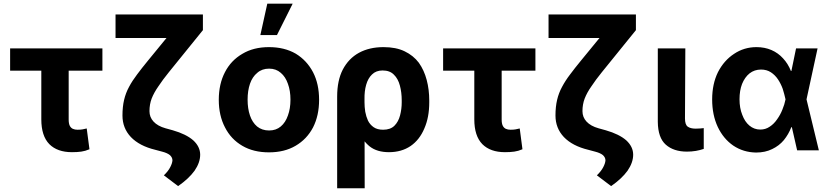

<svg xmlns="http://www.w3.org/2000/svg" viewBox="-20 -805 4444 1028"><path d="M528.3 -545.9Q528.3 -515.6 528.3 -426.8Q404.3 -426.8 34.2 -426.8Q34.2 -457 34.2 -545.9Q157.2 -545.9 528.3 -545.9ZM201.2 -545.9Q237.3 -545.9 347.7 -545.9Q347.7 -450.2 347.7 -165Q347.7 -143.6 353.5 -131.8Q359.4 -120.1 370.1 -115.2Q380.9 -110.4 394.5 -110.4Q411.1 -110.4 421.9 -112.3Q432.6 -114.3 444.3 -117.2Q449.2 -80.1 459 -5.9Q436.5 3.9 415 6.8Q393.6 9.8 365.2 9.8Q287.1 9.8 244.1 -33.2Q201.2 -77.1 201.2 -166Q201.2 -293 201.2 -545.9Z M974.6 -727.5Q998 -727.5 1066.4 -727.5Q1066.4 -706.1 1066.4 -643.6Q1020.5 -586.9 883.8 -418Q850.6 -377 828.1 -342.8Q804.7 -309.6 792 -277.3Q780.3 -246.1 780.3 -210Q780.3 -177.7 801.8 -154.3Q824.2 -129.9 866.2 -118.2Q878.9 -115.2 905.3 -107.4Q976.6 -86.9 1014.6 -53.7Q1051.8 -19.5 1051.8 23.4Q1051.8 65.4 1021.5 109.4Q990.2 152.3 933.6 191.4Q908.2 171.9 857.4 133.8Q880.9 111.3 891.6 89.8Q902.3 69.3 903.3 53.7Q903.3 38.1 889.6 25.4Q875 13.7 847.7 6.8Q835.9 2.9 811.5 -2.9Q726.6 -23.4 680.7 -71.3Q635.7 -119.1 635.7 -186.5Q635.7 -233.4 644.5 -270.5Q653.3 -307.6 670.9 -339.8Q688.5 -373 713.9 -406.2Q739.3 -440.4 771.5 -479.5Q838.9 -562.5 974.6 -727.5ZM598.6 -727.5Q699.2 -727.5 1000 -727.5Q1000 -696.3 1000 -601.6Q899.4 -601.6 598.6 -601.6Q598.6 -632.8 598.6 -727.5Z M1419.9 10.7Q1336.9 10.7 1277.3 -24.4Q1216.8 -59.6 1184.6 -123Q1151.4 -186.5 1151.4 -270.5Q1151.4 -355.5 1184.6 -418.9Q1216.8 -481.4 1277.3 -516.6Q1336.9 -552.7 1419.9 -552.7Q1502.9 -552.7 1563.5 -517.6Q1623 -481.4 1656.2 -418Q1688.5 -355.5 1688.5 -270.5Q1688.5 -186.5 1656.2 -123Q1623 -59.6 1562.5 -24.4Q1502.9 10.7 1419.9 10.7ZM1420.9 -106.4Q1458 -106.4 1483.4 -127.9Q1508.8 -149.4 1521.5 -186.5Q1535.2 -223.6 1535.2 -271.5Q1535.2 -319.3 1521.5 -356.4Q1508.8 -393.6 1483.4 -415Q1458 -437.5 1420.9 -437.5Q1382.8 -437.5 1357.4 -415Q1331.1 -393.6 1318.4 -356.4Q1305.7 -319.3 1305.7 -271.5Q1305.7 -223.6 1318.4 -186.5Q1331.1 -149.4 1356.4 -127.9Q1382.8 -106.4 1420.9 -106.4ZM1374 -617.2Q1382.8 -659.2 1411.1 -785.2Q1445.3 -785.2 1546.9 -785.2Q1525.4 -743.2 1462.9 -617.2Q1440.4 -617.2 1374 -617.2Z M1785.2 203.1Q1785.2 80.1 1785.2 -288.1Q1785.2 -374 1815.4 -432.6Q1846.7 -492.2 1902.3 -522.5Q1958 -552.7 2033.2 -552.7Q2100.6 -552.7 2146.5 -530.3Q2193.4 -507.8 2222.7 -468.8Q2251 -428.7 2264.6 -377Q2278.3 -325.2 2278.3 -266.6Q2278.3 -263.7 2278.3 -256.8Q2278.3 -176.8 2252 -117.2Q2226.6 -56.6 2178.7 -23.4Q2129.9 9.8 2062.5 9.8Q1999 9.8 1960 -20.5Q1920.9 -51.8 1898.4 -105.5Q1877 -160.2 1864.3 -232.4Q1886.7 -241.2 1931.6 -257.8Q1931.6 -233.4 1935.5 -207Q1940.4 -180.7 1950.2 -159.2Q1960.9 -137.7 1980.5 -124Q2000 -110.4 2031.2 -110.4Q2070.3 -110.4 2091.8 -131.8Q2113.3 -153.3 2122.1 -187.5Q2130.9 -221.7 2130.9 -256.8Q2130.9 -260.7 2130.9 -266.6Q2130.9 -310.5 2121.1 -346.7Q2111.3 -383.8 2088.9 -405.3Q2067.4 -427.7 2028.3 -427.7Q1993.2 -427.7 1971.7 -406.2Q1950.2 -385.7 1940.4 -350.6Q1930.7 -316.4 1931.6 -274.4Q1931.6 -115.2 1932.6 203.1Q1895.5 203.1 1785.2 203.1Z M2846.7 -545.9Q2846.7 -515.6 2846.7 -426.8Q2722.7 -426.8 2352.5 -426.8Q2352.5 -457 2352.5 -545.9Q2475.6 -545.9 2846.7 -545.9ZM2519.5 -545.9Q2555.7 -545.9 2666 -545.9Q2666 -450.2 2666 -165Q2666 -143.6 2671.9 -131.8Q2677.7 -120.1 2688.5 -115.2Q2699.2 -110.4 2712.9 -110.4Q2729.5 -110.4 2740.2 -112.3Q2751 -114.3 2762.7 -117.2Q2767.6 -80.1 2777.3 -5.9Q2754.9 3.9 2733.4 6.8Q2711.9 9.8 2683.6 9.8Q2605.5 9.8 2562.5 -33.2Q2519.5 -77.1 2519.5 -166Q2519.5 -293 2519.5 -545.9Z M3293 -727.5Q3316.4 -727.5 3384.8 -727.5Q3384.8 -706.1 3384.8 -643.6Q3338.9 -586.9 3202.1 -418Q3168.9 -377 3146.5 -342.8Q3123 -309.6 3110.4 -277.3Q3098.6 -246.1 3098.6 -210Q3098.6 -177.7 3120.1 -154.3Q3142.6 -129.9 3184.6 -118.2Q3197.3 -115.2 3223.6 -107.4Q3294.9 -86.9 3333 -53.7Q3370.1 -19.5 3370.1 23.4Q3370.1 65.4 3339.8 109.4Q3308.6 152.3 3252 191.4Q3226.6 171.9 3175.8 133.8Q3199.2 111.3 3210 89.8Q3220.7 69.3 3221.7 53.7Q3221.7 38.1 3208 25.4Q3193.4 13.7 3166 6.8Q3154.3 2.9 3129.9 -2.9Q3044.9 -23.4 2999 -71.3Q2954.1 -119.1 2954.1 -186.5Q2954.1 -233.4 2962.9 -270.5Q2971.7 -307.6 2989.3 -339.8Q3006.8 -373 3032.2 -406.2Q3057.6 -440.4 3089.8 -479.5Q3157.2 -562.5 3293 -727.5ZM2917 -727.5Q3017.6 -727.5 3318.4 -727.5Q3318.4 -696.3 3318.4 -601.6Q3217.8 -601.6 2917 -601.6Q2917 -632.8 2917 -727.5Z M3502 -545.9Q3539.1 -545.9 3649.4 -545.9Q3648.4 -452.1 3647.5 -170.9Q3647.5 -137.7 3662.1 -127Q3676.8 -116.2 3705.1 -116.2Q3718.8 -116.2 3729.5 -117.2Q3739.3 -118.2 3748 -119.1Q3748 -82 3748 -7.8Q3728.5 -1 3706.1 2.9Q3682.6 6.8 3658.2 6.8Q3586.9 6.8 3544.9 -30.3Q3502.9 -67.4 3502 -152.3Q3502 -283.2 3502 -545.9Z M4028.3 11.7Q3960 10.7 3906.2 -25.4Q3853.5 -61.5 3823.2 -125Q3793 -189.5 3793 -272.5Q3793 -355.5 3824.2 -418.9Q3856.4 -481.4 3910.2 -516.6Q3963.9 -552.7 4030.3 -552.7Q4074.2 -552.7 4110.4 -537.1Q4146.5 -521.5 4172.9 -492.2Q4199.2 -463.9 4214.8 -424.8Q4230.5 -424.8 4260.7 -424.8Q4269.5 -386.7 4297.9 -274.4Q4314.5 -206.1 4364.3 0Q4335 0 4248 0Q4232.4 -68.4 4185.5 -274.4Q4179.7 -300.8 4170.9 -329.1Q4161.1 -356.4 4145.5 -379.9Q4129.9 -403.3 4107.4 -418Q4085 -432.6 4054.7 -432.6Q4019.5 -432.6 3993.2 -412.1Q3967.8 -391.6 3953.1 -355.5Q3939.5 -320.3 3939.5 -273.4Q3939.5 -226.6 3954.1 -190.4Q3967.8 -153.3 3992.2 -132.8Q4017.6 -111.3 4050.8 -111.3Q4079.1 -111.3 4101.6 -127Q4124 -141.6 4140.6 -166Q4158.2 -190.4 4168.9 -217.8Q4180.7 -246.1 4185.5 -271.5Q4204.1 -362.3 4242.2 -545.9Q4271.5 -545.9 4357.4 -545.9Q4342.8 -476.6 4297.9 -271.5Q4288.1 -234.4 4260.7 -124Q4249 -124 4216.8 -124Q4202.1 -85.9 4176.8 -54.7Q4151.4 -24.4 4114.3 -6.8Q4077.1 11.7 4028.3 11.7Z"/></svg>

Font: DeepSea
Style: Bold
Weight: 700
Designer: Stem
Version: Version 3.019;git-0a5106e0b